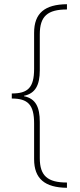

<svg xmlns="http://www.w3.org/2000/svg" viewBox="-20 -734 380 912"><path d="M298 158V133C206 133 169 101 169 17V-155C169 -226 149 -266 94 -277V-279C148 -290 169 -330 169 -400V-571C169 -657 206 -689 298 -689V-714C193 -713 142 -672 142 -578V-407C142 -317 112 -290 36 -290V-266C112 -266 142 -237 142 -148V22C142 115 193 157 298 158Z"/></svg>

Font: Noto Sans Arabic SemCond Thin
Style: Regular
Weight: 100
Width: 4
Designer: Monotype Design Team, Nadine Chahine, Nizar Qandah and Khaled Hosny
Foundry: Monotype Imaging Inc.
Version: Version 2.012